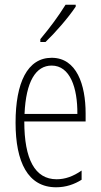

<svg xmlns="http://www.w3.org/2000/svg" viewBox="-20 -784 428 814"><path d="M301 -756V-764H258C226 -713 195 -671 151 -618V-606H173C212 -643 270 -709 301 -756ZM199 -539C96 -539 46 -433 46 -264C46 -97 98 10 218 10C260 10 296 -3 326 -22V-61C290 -36 256 -24 220 -24C128 -24 83 -109 83 -269H343V-303C343 -425 305 -539 199 -539ZM199 -506C277 -506 309 -412 308 -301H84C90 -439 132 -506 199 -506Z"/></svg>

Font: Noto Sans Devanagari UI ExtraCondensed ExtraLight
Style: Regular
Weight: 200
Width: 2
Designer: Jelle Bosma - Monotype Design Team
Foundry: Monotype Imaging Inc.
Version: Version 2.004